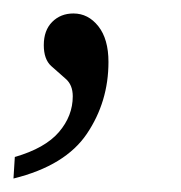

<svg xmlns="http://www.w3.org/2000/svg" viewBox="-56 -122 269 285"><path d="M-34 111Q11 98 31.5 74Q52 50 52 21Q52 4 41.5 -5Q31 -14 20 -24Q9 -34 9 -55Q9 -77 21.5 -89.5Q34 -102 53 -102Q75 -102 90 -83Q105 -64 105 -30Q105 29 73 76.5Q41 124 -36 143Z"/></svg>

Font: Noto Serif Condensed Light
Style: Italic
Weight: 300
Width: 3
Italic angle: -12°
Designer: Monotype Design Team
Foundry: Monotype Imaging Inc.
Version: Version 2.014; ttfautohint (v1.8.4.7-5d5b)